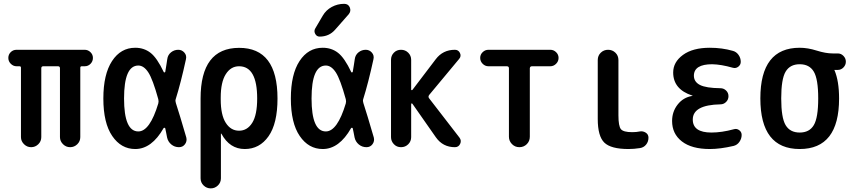

<svg xmlns="http://www.w3.org/2000/svg" viewBox="-20 -785 4540 1024"><path d="M68.4 -431.6Q50.8 -431.6 37.6 -444.8Q24.4 -458 24.4 -476.1Q24.4 -494.1 37.1 -506.8Q49.8 -519.5 68.4 -519.5H431.6Q449.2 -519.5 462.4 -506.8Q475.6 -494.1 475.6 -476.1Q475.6 -458 462.9 -444.8Q450.2 -431.6 431.6 -431.6H416Q408.2 -431.6 408.2 -423.8V-53.7Q408.2 -31.2 392.1 -15.6Q376 0 354 0Q332 0 315.9 -16.1Q299.8 -32.2 299.8 -53.7V-420.9Q299.8 -431.6 289.1 -431.6H210.9Q200.2 -431.6 200.2 -420.9V-53.7Q200.2 -31.2 184.1 -15.6Q168 0 146 0Q124 0 107.9 -16.1Q91.8 -32.2 91.8 -53.7V-423.8Q91.8 -431.6 84 -431.6Z M717.8 -435.5Q641.6 -435.5 641.6 -259.8Q641.6 -84 717.8 -84Q779.3 -84 824.2 -233.4Q827.1 -244.1 824.2 -255.9Q794.9 -362.3 771 -398.9Q747.1 -435.5 717.8 -435.5ZM701.2 9.8Q626 9.8 578.6 -59.6Q531.2 -128.9 531.2 -259.8Q531.2 -388.7 577.6 -459.5Q624 -530.3 701.2 -530.3Q748 -530.3 782.7 -503.4Q817.4 -476.6 853.5 -400.4Q857.4 -396.5 861.3 -401.4Q863.3 -413.1 867.2 -437.5Q871.1 -461.9 872.1 -469.7Q875 -492.2 892.1 -505.9Q909.2 -519.5 930.7 -519.5Q950.2 -519.5 963.4 -504.4Q976.6 -489.3 971.7 -468.8Q944.3 -342.8 917 -255.9Q914.1 -247.1 918 -235.4Q937.5 -175.8 973.6 -51.8Q978.5 -32.2 966.8 -16.1Q955.1 0 934.6 0Q911.1 0 893.6 -14.6Q876 -29.3 871.1 -51.8Q869.1 -61.5 865.7 -79.6Q862.3 -97.7 861.3 -100.6Q860.4 -103.5 856.9 -103.5Q853.5 -103.5 852.5 -101.6Q789.1 9.8 701.2 9.8Z M1157.2 -264.6V-254.9Q1157.2 -171.9 1184.1 -129.9Q1210.9 -87.9 1254.9 -87.9Q1298.8 -87.9 1325.2 -129.9Q1351.6 -171.9 1351.6 -259.8Q1351.6 -431.6 1254.9 -431.6Q1210.9 -431.6 1184.1 -389.2Q1157.2 -346.7 1157.2 -264.6ZM1049.8 166V-259.8Q1049.8 -529.3 1254.9 -529.8Q1460 -530.3 1460 -259.8Q1460 -126 1412.1 -58.1Q1364.3 9.8 1285.2 9.8Q1205.1 9.8 1161.1 -71.3Q1161.1 -72.3 1159.2 -72.3H1158.2V166Q1158.2 188.5 1142.1 204.1Q1126 219.7 1104 219.7Q1082 219.7 1065.9 204.1Q1049.8 188.5 1049.8 166Z M1701.2 -701.2Q1718.8 -731.4 1749.5 -748Q1780.3 -764.6 1815.4 -764.6Q1837.9 -764.6 1845.7 -745.1Q1853.5 -725.6 1839.8 -709L1767.6 -627Q1735.4 -589.8 1684.6 -589.8Q1668.9 -589.8 1661.1 -604.5Q1653.3 -619.1 1661.1 -632.8ZM1717.8 -435.5Q1641.6 -435.5 1641.6 -259.8Q1641.6 -84 1717.8 -84Q1779.3 -84 1824.2 -233.4Q1827.1 -244.1 1824.2 -255.9Q1794.9 -362.3 1771 -398.9Q1747.1 -435.5 1717.8 -435.5ZM1701.2 9.8Q1626 9.8 1578.6 -59.6Q1531.2 -128.9 1531.2 -259.8Q1531.2 -388.7 1577.6 -459.5Q1624 -530.3 1701.2 -530.3Q1748 -530.3 1782.7 -503.4Q1817.4 -476.6 1853.5 -400.4Q1857.4 -396.5 1861.3 -401.4Q1863.3 -413.1 1867.2 -437.5Q1871.1 -461.9 1872.1 -469.7Q1875 -492.2 1892.1 -505.9Q1909.2 -519.5 1930.7 -519.5Q1950.2 -519.5 1963.4 -504.4Q1976.6 -489.3 1971.7 -468.8Q1944.3 -342.8 1917 -255.9Q1914.1 -247.1 1918 -235.4Q1937.5 -175.8 1973.6 -51.8Q1978.5 -32.2 1966.8 -16.1Q1955.1 0 1934.6 0Q1911.1 0 1893.6 -14.6Q1876 -29.3 1871.1 -51.8Q1869.1 -61.5 1865.7 -79.6Q1862.3 -97.7 1861.3 -100.6Q1860.4 -103.5 1856.9 -103.5Q1853.5 -103.5 1852.5 -101.6Q1789.1 9.8 1701.2 9.8Z M2065.4 -53.7V-465.8Q2065.4 -488.3 2080.6 -503.9Q2095.7 -519.5 2118.7 -519.5Q2141.6 -519.5 2157.2 -503.9Q2172.9 -488.3 2172.9 -465.8V-307.6Q2172.9 -304.7 2175.3 -304.2Q2177.7 -303.7 2179.7 -305.7L2303.7 -468.8Q2341.8 -519.5 2406.2 -519.5Q2424.8 -519.5 2433.1 -502.4Q2441.4 -485.4 2428.7 -470.7L2269.5 -279.3Q2261.7 -269.5 2268.6 -260.7L2430.7 -50.8Q2442.4 -35.2 2434.1 -17.6Q2425.8 0 2406.2 0Q2341.8 0 2304.7 -52.7L2179.7 -231.4Q2176.8 -235.4 2173.8 -232.4Q2172.9 -231.4 2172.9 -228.5V-53.7Q2172.9 -31.2 2157.2 -15.6Q2141.6 0 2118.7 0Q2095.7 0 2080.6 -16.1Q2065.4 -32.2 2065.4 -53.7Z M2585 -431.6Q2567.4 -431.6 2554.2 -444.8Q2541 -458 2541 -476.1Q2541 -494.1 2554.2 -506.8Q2567.4 -519.5 2585 -519.5H2915Q2932.6 -519.5 2945.8 -506.8Q2959 -494.1 2959 -476.1Q2959 -458 2945.8 -444.8Q2932.6 -431.6 2915 -431.6H2817.4Q2806.6 -431.6 2805.7 -420.9V-55.7Q2805.7 -32.2 2789.6 -16.1Q2773.4 0 2750 0Q2726.6 0 2710.4 -16.6Q2694.3 -33.2 2694.3 -55.7V-420.9Q2694.3 -431.6 2682.6 -431.6Z M3332 9.8Q3238.3 9.8 3203.1 -24.4Q3168 -58.6 3168 -150.4V-464.8Q3168 -488.3 3184.1 -503.9Q3200.2 -519.5 3223.1 -519.5Q3246.1 -519.5 3262.2 -503.9Q3278.3 -488.3 3278.3 -464.8V-169.9Q3278.3 -112.3 3291.5 -96.2Q3304.7 -80.1 3351.6 -80.1Q3374 -80.1 3392.6 -84Q3409.2 -86.9 3423.8 -77.6Q3438.5 -68.4 3438.5 -50.8Q3438.5 -29.3 3425.8 -13.7Q3413.1 2 3392.6 4.9Q3361.3 9.8 3332 9.8Z M3671.9 -273.4Q3673.8 -273.4 3673.8 -274.4Q3673.8 -275.4 3671.9 -275.4Q3570.3 -308.6 3570.3 -398.4Q3570.3 -454.1 3622.6 -492.2Q3674.8 -530.3 3765.6 -530.3Q3831.1 -530.3 3888.7 -513.7Q3907.2 -508.8 3918.9 -492.2Q3930.7 -475.6 3930.7 -455.1Q3930.7 -439.5 3917.5 -429.2Q3904.3 -418.9 3887.7 -423.8Q3826.2 -441.4 3778.3 -442.4Q3681.6 -442.4 3680.7 -381.8Q3680.7 -348.6 3712.9 -332Q3745.1 -315.4 3822.3 -314.5Q3839.8 -314.5 3852.5 -302.2Q3865.2 -290 3865.2 -272Q3865.2 -253.9 3852.5 -241.2Q3839.8 -228.5 3822.3 -228.5Q3674.8 -225.6 3674.8 -147.5Q3674.8 -78.1 3774.4 -78.1Q3829.1 -78.1 3893.6 -95.7Q3909.2 -100.6 3922.4 -90.8Q3935.5 -81.1 3935.5 -65.4Q3935.5 -45.9 3923.8 -28.8Q3912.1 -11.7 3892.6 -6.8Q3821.3 9.8 3765.6 9.8Q3668.9 9.8 3616.7 -30.8Q3564.5 -71.3 3564.5 -139.6Q3564.5 -189.5 3594.2 -227.5Q3624 -265.6 3671.9 -273.4Z M4320.3 -402.8Q4296.9 -442.4 4245.1 -442.4Q4193.4 -442.4 4169.9 -402.8Q4146.5 -363.3 4146.5 -260.3Q4146.5 -157.2 4169.9 -117.7Q4193.4 -78.1 4245.1 -78.1Q4296.9 -78.1 4320.3 -117.7Q4343.8 -157.2 4343.8 -260.3Q4343.8 -363.3 4320.3 -402.8ZM4245.1 -530.3Q4288.1 -530.3 4335.9 -515.1Q4383.8 -500 4420.9 -500H4448.2Q4465.8 -500 4478.5 -486.8Q4491.2 -473.6 4491.2 -456.1Q4491.2 -438.5 4478.5 -425.3Q4465.8 -412.1 4448.2 -412.1H4430.7H4429.7V-411.1L4430.7 -410.2Q4455.1 -352.5 4455.1 -259.8Q4455.1 9.8 4245.1 9.8Q4035.2 9.8 4035.2 -260.3Q4035.2 -530.3 4245.1 -530.3Z"/></svg>

Font: Rounded-X Mgen+ 1m medium
Style: Regular
Weight: 500
Designer: [Source Han Sans]
Ryoko NISHIZUKA  (kana & ideographs); Paul D. Hunt (Latin, Greek & Cyrillic); Wenlong ZHANG  (bopomofo
Version: Version 1.059.20150602